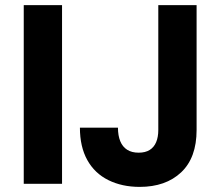

<svg xmlns="http://www.w3.org/2000/svg" viewBox="-20 -720 863 752"><path d="M73 0V-700H223V0ZM527 12Q458 12 404.5 -14.5Q351 -41 322 -93Q293 -145 293 -220H442Q442 -189 451 -167Q460 -145 478 -133.5Q496 -122 523 -122Q549 -122 566 -132.5Q583 -143 591.5 -163Q600 -183 600 -211V-700H750V-211Q750 -102 689.5 -45Q629 12 527 12Z"/></svg>

Font: DM Sans 9pt Black
Style: Regular
Weight: 900
Version: Version 4.004;gftools[0.9.30]